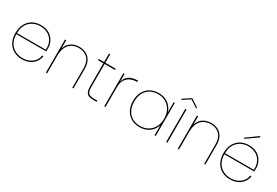

<svg xmlns="http://www.w3.org/2000/svg" viewBox="55 -1723 3910 2712"><g transform="rotate(30 2010.5 -366.5)"><path d="M70 -261V-279H550Q554 -344 535.5 -391.5Q517 -439 483.5 -469.5Q450 -500 407.5 -514.5Q365 -529 320 -529Q259 -529 204 -502Q149 -475 114.5 -419Q80 -363 80 -275V-267Q80 -179 114.5 -122Q149 -65 204 -38Q259 -11 320 -11Q410 -11 472.5 -57Q535 -103 548 -183H568Q559 -128 527 -85Q495 -42 442.5 -17.5Q390 7 320 7Q245 7 186 -26Q127 -59 93.5 -121Q60 -183 60 -270Q60 -357 93.5 -419Q127 -481 186 -514Q245 -547 320 -547Q403 -547 458 -512.5Q513 -478 540.5 -425Q568 -372 568 -315Q568 -296 568 -285.5Q568 -275 567 -261Z M713 0V-540H733V0ZM1143 0V-317Q1143 -425 1088.5 -479.5Q1034 -534 945 -534Q884 -534 836 -507.5Q788 -481 760.5 -426.5Q733 -372 733 -287L725 -340Q728 -412 758 -459Q788 -506 837 -529Q886 -552 945 -552Q1004 -552 1053.5 -527.5Q1103 -503 1132.5 -451Q1162 -399 1162 -315V0Z M1350 -142V-678H1370V-142Q1370 -69 1396 -44.5Q1422 -20 1483 -20H1540V0H1481Q1435 0 1406 -13.5Q1377 -27 1363.5 -58.5Q1350 -90 1350 -142ZM1540 -520H1262V-540H1540Z M1685 -321 1678 -341Q1678 -393 1691.5 -432.5Q1705 -472 1732.5 -498.5Q1760 -525 1801.5 -538.5Q1843 -552 1898 -552V-530H1889Q1853 -530 1816.5 -519.5Q1780 -509 1750.5 -485.5Q1721 -462 1703 -421.5Q1685 -381 1685 -321ZM1665 0V-540H1685V0Z M1978 -270Q1978 -356 2011.5 -418Q2045 -480 2104 -513.5Q2163 -547 2241 -547Q2306 -547 2355.5 -524Q2405 -501 2438 -462Q2471 -423 2485 -375V-540H2504V0H2485V-165Q2471 -117 2438 -78Q2405 -39 2355.5 -16Q2306 7 2241 7Q2163 7 2104 -26.5Q2045 -60 2011.5 -122Q1978 -184 1978 -270ZM2485 -270Q2485 -348 2453.5 -406.5Q2422 -465 2367 -497Q2312 -529 2241 -529Q2167 -529 2112.5 -498Q2058 -467 2028 -409Q1998 -351 1998 -270Q1998 -190 2028 -131.5Q2058 -73 2112.5 -42Q2167 -11 2241 -11Q2312 -11 2367 -43.5Q2422 -76 2453.5 -134Q2485 -192 2485 -270Z M2674 0V-540H2694V0ZM2807 -640V-620L2684 -701L2560 -620V-640L2684 -721Z M2864 0V-540H2884V0ZM3294 0V-317Q3294 -425 3239.5 -479.5Q3185 -534 3096 -534Q3035 -534 2987 -507.5Q2939 -481 2911.5 -426.5Q2884 -372 2884 -287L2876 -340Q2879 -412 2909 -459Q2939 -506 2988 -529Q3037 -552 3096 -552Q3155 -552 3204.5 -527.5Q3254 -503 3283.5 -451Q3313 -399 3313 -315V0Z M3463 -261V-279H3943Q3947 -344 3928.5 -391.5Q3910 -439 3876.5 -469.5Q3843 -500 3800.5 -514.5Q3758 -529 3713 -529Q3652 -529 3597 -502Q3542 -475 3507.5 -419Q3473 -363 3473 -275V-267Q3473 -179 3507.5 -122Q3542 -65 3597 -38Q3652 -11 3713 -11Q3803 -11 3865.5 -57Q3928 -103 3941 -183H3961Q3952 -128 3920 -85Q3888 -42 3835.5 -17.5Q3783 7 3713 7Q3638 7 3579 -26Q3520 -59 3486.5 -121Q3453 -183 3453 -270Q3453 -357 3486.5 -419Q3520 -481 3579 -514Q3638 -547 3713 -547Q3796 -547 3851 -512.5Q3906 -478 3933.5 -425Q3961 -372 3961 -315Q3961 -296 3961 -285.5Q3961 -275 3960 -261ZM3600 -606 3787 -740V-716L3600 -586Z"/></g></svg>

Font: Poppins Devanagari Thin
Style: Regular
Weight: 100
Designer: Ninad Kale (Devanagari), Jonny Pinhorn (Latin)
Foundry: Indian Type Foundry
Version: 4.005